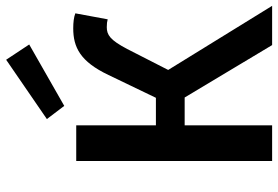

<svg xmlns="http://www.w3.org/2000/svg" viewBox="-164 -764 928 641"><g transform="rotate(-90 300.5 -444.0)"><path d="M83 0H202V-292H295L470 0H601L387 -347L457 -484C487 -541 504 -552 530 -552C541 -552 549 -551 556 -549L576 -657C563 -662 546 -664 526 -664C463 -664 415 -641 370 -546L294 -388H202V-654H83ZM267 -694 472 -811 421 -888 223 -752Z"/></g></svg>

Font: Source Sans Pro Semibold
Style: Regular
Weight: 600
Designer: Paul D. Hunt
Foundry: Adobe Systems Incorporated
Version: Version 3.006;hotconv 1.0.111;makeotfexe 2.5.65597